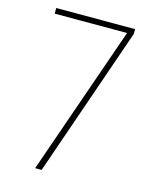

<svg xmlns="http://www.w3.org/2000/svg" viewBox="-109 -785 671 856"><g transform="rotate(15 226.5 -357.0)"><path d="M377 -688 137 0H167L407 -692V-714H43V-688Z"/></g></svg>

Font: Noto Sans Gurmukhi Condensed Thin
Style: Regular
Weight: 100
Width: 3
Designer: Jelle Bosma - Monotype Design Team
Foundry: Monotype Imaging Inc.
Version: Version 2.004